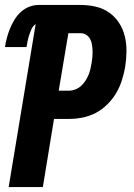

<svg xmlns="http://www.w3.org/2000/svg" viewBox="-21 -755 541 775"><path d="M152 0H14L123 -658Q112 -650 106.5 -638Q101 -626 97 -614Q93 -602 90.5 -589.5Q88 -577 86 -565H-1Q2 -584 7 -603Q12 -622 19.5 -640Q27 -658 37.5 -675.5Q48 -693 63.5 -707Q79 -721 97.5 -728Q116 -735 135 -735H304Q336 -735 366 -728Q396 -721 420 -704Q444 -687 460 -662Q476 -637 483 -607.5Q490 -578 489.5 -546.5Q489 -515 484 -483Q479 -456 470.5 -429.5Q462 -403 447.5 -378.5Q433 -354 411.5 -333Q390 -312 365 -299Q340 -286 312.5 -280.5Q285 -275 258 -275H197ZM216 -389H258Q270 -389 283 -394Q296 -399 306 -408Q316 -417 323.5 -428.5Q331 -440 336 -452Q341 -464 344 -476.5Q347 -489 349 -502Q351 -514 352 -526.5Q353 -539 352.5 -551.5Q352 -564 350 -576Q348 -588 342.5 -598Q337 -608 327 -614.5Q317 -621 305 -621H255Z"/></svg>

Font: Iosevka Term Curly Hv Obl
Style: Regular
Weight: 900
Italic angle: -9°
Designer: Belleve Invis
Foundry: Belleve Invis
Version: Version 32.3.0